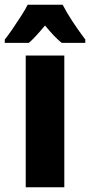

<svg xmlns="http://www.w3.org/2000/svg" viewBox="-57 -786 378 806"><path d="M213 0H51V-553H213ZM206 -766Q240 -701 301 -620V-606H202Q172 -630 132 -679Q88 -626 64 -606H-37V-620Q-23 -637 -4 -665Q15 -693 33 -721Q51 -749 59 -766Z"/></svg>

Font: Noto Sans ExtraCondensed Black
Style: Regular
Weight: 900
Width: 2
Designer: Monotype Design Team
Foundry: Monotype Imaging Inc.
Version: Version 2.013; ttfautohint (v1.8.4.7-5d5b)